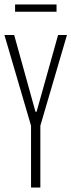

<svg xmlns="http://www.w3.org/2000/svg" viewBox="-26 -846 322 866"><path d="M114 0V-279L-6 -688H38L134 -342H139L236 -688H276L156 -279V0ZM42 -793V-826H229V-793Z"/></svg>

Font: Saira Ultra Condensed ExLight
Style: Regular
Weight: 200
Width: 1
Designer: Hector Gatti with collaboration of the Omnibus-Type team
Foundry: Omnibus-Type
Version: Version 1.001; ttfautohint (v1.8)